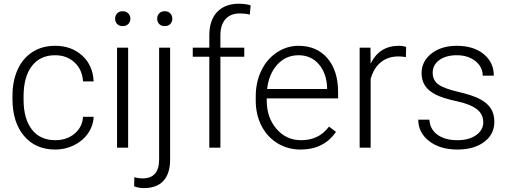

<svg xmlns="http://www.w3.org/2000/svg" viewBox="-20 -780 2686 1014"><path d="M45.9 -256.8V-274.4Q45.9 -352.5 73.2 -412.6Q100.6 -472.7 151.6 -505.4Q202.6 -538.1 271 -538.1Q357.9 -538.1 414.3 -486.3Q470.7 -434.6 474.6 -350.1H418.5Q414.6 -412.1 373.8 -450.2Q333 -488.3 271 -488.3Q191.9 -488.3 148.2 -431.2Q104.5 -374 104.5 -271V-253.9Q104.5 -152.8 148.2 -96.2Q191.9 -39.6 271.5 -39.6Q332.5 -39.6 373.8 -74Q415 -108.4 418.5 -163.1H474.6Q472.2 -114.7 444.3 -75Q416.5 -35.2 370.4 -12.7Q324.2 9.8 271.5 9.8Q167.5 9.8 106.7 -62.5Q45.9 -134.8 45.9 -256.8Z M587.9 -681.2Q587.9 -697.8 598.6 -709.2Q609.4 -720.7 627.9 -720.7Q646.5 -720.7 657.5 -709.2Q668.5 -697.8 668.5 -681.2Q668.5 -664.6 657.5 -653.3Q646.5 -642.1 627.9 -642.1Q609.4 -642.1 598.6 -653.3Q587.9 -664.6 587.9 -681.2ZM598.1 0V-528.3H656.7V0Z M688.5 204.1 689.5 155.8Q710.9 162.1 733.4 162.1Q820.3 162.1 820.3 62V-528.3H878.4V63Q878.4 136.2 843.3 174.8Q808.1 213.4 739.7 213.4Q713.4 213.4 688.5 204.1ZM849.6 -720.7Q868.7 -720.7 879.4 -709.2Q890.1 -697.8 890.1 -681.2Q890.1 -664.6 879.4 -653.3Q868.7 -642.1 849.6 -642.1Q831.1 -642.1 820.6 -653.3Q810.1 -664.6 810.1 -681.2Q810.1 -697.8 820.6 -709.2Q831.1 -720.7 849.6 -720.7Z M998 -480.5V-528.3H1085.4V-592.3Q1085.4 -673.3 1126.7 -716.8Q1168 -760.3 1241.7 -760.3Q1274.9 -760.3 1303.7 -752L1299.3 -703.1Q1274.9 -709 1246.1 -709Q1197.8 -709 1170.9 -679Q1144 -648.9 1144 -593.8V-528.3H1270V-480.5H1144V0H1085.4V-480.5Z M1330.6 -249V-270Q1330.6 -346.2 1360.1 -407.2Q1389.6 -468.3 1442.4 -503.2Q1495.1 -538.1 1556.6 -538.1Q1652.8 -538.1 1709.2 -472.4Q1765.6 -406.7 1765.6 -293V-260.3H1388.7V-249Q1388.7 -159.2 1440.2 -99.4Q1491.7 -39.6 1569.8 -39.6Q1616.7 -39.6 1652.6 -56.6Q1688.5 -73.7 1717.8 -111.3L1754.4 -83.5Q1689.9 9.8 1567.4 9.8Q1500 9.8 1445.6 -23.4Q1391.1 -56.6 1360.8 -116Q1330.6 -175.3 1330.6 -249ZM1390.6 -310.1H1707.5V-316.4Q1705.1 -392.6 1664.1 -440.4Q1623 -488.3 1556.6 -488.3Q1490.7 -488.3 1445.6 -439.9Q1400.4 -391.6 1390.6 -310.1Z M1879.4 0V-528.3H1936.5L1937.5 -444.3Q1983.9 -538.1 2086.4 -538.1Q2110.8 -538.1 2125 -531.7L2123.5 -478.5Q2105 -481.9 2084 -481.9Q2029.3 -481.9 1991.5 -451.4Q1953.6 -420.9 1937.5 -362.8V0Z M2189 -147.9H2247.6Q2251 -96.7 2290.8 -68.1Q2330.6 -39.6 2396 -39.6Q2457 -39.6 2494.6 -66.4Q2532.2 -93.3 2532.2 -134.3Q2532.2 -177.7 2497.3 -204.1Q2462.4 -230.5 2392.1 -245.4Q2321.8 -260.3 2283 -279.5Q2244.1 -298.8 2225.3 -326.7Q2206.5 -354.5 2206.5 -394Q2206.5 -456.5 2258.8 -497.3Q2311 -538.1 2392.6 -538.1Q2481 -538.1 2534.4 -494.4Q2587.9 -450.7 2587.9 -380.4H2529.3Q2529.3 -426.8 2490.5 -457.5Q2451.7 -488.3 2392.6 -488.3Q2335 -488.3 2300 -462.6Q2265.1 -437 2265.1 -396Q2265.1 -356.4 2294.2 -334.7Q2323.2 -313 2400.1 -294.9Q2477.1 -276.9 2515.4 -256.3Q2553.7 -235.8 2572.3 -207Q2590.8 -178.2 2590.8 -137.2Q2590.8 -70.3 2536.9 -30.3Q2482.9 9.8 2396 9.8Q2303.7 9.8 2246.3 -34.9Q2189 -79.6 2189 -147.9Z"/></svg>

Font: Roboto Light
Style: Regular
Weight: 300
Designer: Google
Version: Version 2.137; 2017